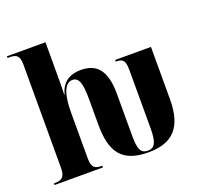

<svg xmlns="http://www.w3.org/2000/svg" viewBox="-131 -908 1112 1063"><g transform="rotate(-20 424.5 -376.0)"><path d="M570 8C713 8 781 -63 781 -228V-536H570V-526H573C613 -526 625 -512 625 -454V-113C625 -29 609 -2 569 -2C530 -2 515 -27 515 -105V-358C515 -492 466 -549 373 -549C300 -549 258 -515 241 -451H239C241 -483 241 -515 241 -547V-760H14V-750H27C67 -750 84 -737 84 -686V-78C84 -23 65 -10 23 -10H18V0H303V-10H299C258 -10 241 -23 241 -76V-346C241 -450 263 -513 309 -513C347 -513 360 -476 360 -378V-230C360 -63 419 8 570 8Z"/></g></svg>

Font: Noto Serif Display Condensed ExtraBold
Style: Regular
Weight: 800
Width: 3
Designer: Monotype Design Team
Foundry: Monotype Imaging Inc.
Version: Version 2.009